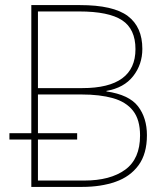

<svg xmlns="http://www.w3.org/2000/svg" viewBox="-20 -734 653 754"><path d="M103 0V-186H17V-211H103V-714H294Q425 -714 482 -671Q539 -628 539 -542Q539 -481 503 -435Q467 -389 398 -377V-375Q487 -362 522 -316.5Q557 -271 557 -203Q557 -130 524 -85Q491 -40 433.5 -20Q376 0 303 0ZM303 -388Q512 -388 512 -541Q512 -620 459.5 -654.5Q407 -689 291 -689H129V-388ZM311 -25Q413 -25 471.5 -67.5Q530 -110 530 -202Q530 -264 502.5 -299Q475 -334 423.5 -348.5Q372 -363 300 -363H129V-211H283V-186H129V-25Z"/></svg>

Font: Noto Sans Thin
Style: Regular
Weight: 100
Designer: Monotype Design Team
Foundry: Monotype Imaging Inc.
Version: Version 2.007